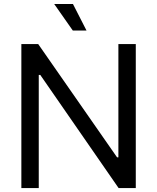

<svg xmlns="http://www.w3.org/2000/svg" viewBox="-20 -950 794 970"><path d="M666 -727.5V0H579.1L183.6 -571.3H175.8V0H87.9V-727.5H172.9L571.3 -155.3H578.1V-727.5ZM347.7 -795.9 253.9 -929.7H348.6L417 -795.9Z"/></svg>

Font: Inter V
Style: 
Weight: 400
Designer: Rasmus Andersson
Foundry: rsms
Version: Version 4.000;git-a3f224843